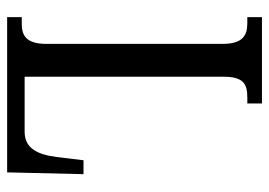

<svg xmlns="http://www.w3.org/2000/svg" viewBox="-128 -626 754 538"><g transform="rotate(90 249.0 -357.0)"><path d="M28 0H463L468 -214H429L420 -139C413 -84 395 -49 349 -49H195V-606C195 -662 215 -673 253 -673H270V-714H28V-673H44C78 -673 103 -662 103 -603V-110C103 -52 78 -41 47 -41H28Z"/></g></svg>

Font: Noto Serif Georgian ExtraCondensed
Style: Regular
Weight: 400
Width: 2
Designer: Monotype Design Team, Akaki Razmadze
Foundry: Google LLC
Version: Version 2.003